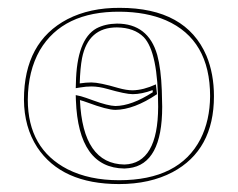

<svg xmlns="http://www.w3.org/2000/svg" viewBox="-20 -459 606 489"><path d="M41 -205.1Q41 -352.1 151.9 -410.2Q209 -439.5 285.2 -439Q453.6 -439 505.9 -316.9Q524.9 -271 524.9 -213.9Q524.9 -76.7 419.4 -20.5Q361.8 9.8 283.2 9.8Q136.7 9.8 74.7 -84Q41.5 -135.3 41 -205.1ZM379.9 -219.2Q321.3 -179.7 273.9 -179.2Q252.9 -179.2 203.1 -197.8Q191.4 -202.1 183.6 -204.1Q190.9 -41.5 296.9 -40Q382.3 -42.5 382.8 -187Q382.8 -325.7 346.2 -364.3Q321.8 -388.7 277.8 -389.2Q204.6 -389.2 189 -311Q184.1 -285.2 183.1 -246.6Q199.2 -249 212.9 -249Q233.4 -249 281.2 -234.9Q302.2 -229 317.9 -229Q345.2 -229.5 377 -244.1ZM50.8 -205.1Q50.8 -80.1 152.3 -27.8Q207.5 0 283.2 0Q436.5 0 490.7 -105Q514.6 -152.3 515.1 -213.9Q515.1 -357.9 402.8 -407.2Q353 -428.7 285.2 -429.2Q140.1 -430.2 81.5 -331.1Q51.3 -278.3 50.8 -205.1ZM369.1 -224.1 368.7 -229.5Q340.8 -219.2 317.9 -219.2Q299.8 -219.2 253.9 -232.4Q231.4 -238.8 212.9 -238.8Q199.2 -238.8 184.6 -236.3L172.9 -234.4L173.3 -246.6Q175.3 -358.4 225.6 -386.7Q248 -398.4 277.8 -398.9Q357.4 -398.9 380.4 -319.3Q390.1 -283.7 392.1 -228.5Q392.6 -209 393.1 -187Q393.1 -41 308.6 -30.8Q302.7 -30.3 296.9 -29.8Q179.7 -31.2 173.3 -203.6L172.9 -216.8L186 -213.9Q196.8 -210.9 217.8 -203.1Q254.9 -189.5 273.9 -189Q315.4 -189.5 369.1 -224.1Z"/></svg>

Font: Linux Biolinum Outline O
Style: Bold
Weight: 700
Designer: Philipp H. Poll
Foundry: Philipp H. Poll
Version: Version 0.9.2